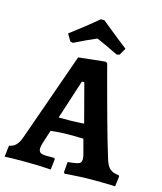

<svg xmlns="http://www.w3.org/2000/svg" viewBox="-138 -967 899 1068"><g transform="rotate(15 312.0 -433.0)"><path d="M336.1 8.2 330.8 0.3 335.7 -59Q368.9 -62.5 385.2 -65.8Q401.5 -69.1 407.5 -75.9Q413.4 -82.7 413.4 -95.2Q413.4 -102 412.1 -110.7Q410.8 -119.3 407.6 -129.7L386.8 -207.1Q367.9 -208.1 340.3 -208.3Q312.8 -208.5 294.9 -208.5Q271.4 -208.5 244.4 -206.2Q217.4 -203.9 199 -201.9L174.2 -125Q167.9 -102.9 167.9 -93.6Q167.9 -75.7 178.3 -68.9Q188.8 -62.1 214.8 -62.1H257.8L262.6 -55.4L255.6 5.6Q255.6 5.6 232.4 4.1Q209.1 2.5 175.6 1.5Q142 0.5 109.9 0.5Q82.7 0.5 55 0.7Q27.2 1 8.4 1.8Q-10.5 2.5 -10.5 2.5L-2.9 -62.5Q20.5 -66.4 35.7 -81.3Q50.9 -96.1 62.9 -129.6L241.6 -636.5L394.8 -653.1L406 -647.6Q406 -647.6 412.7 -621.9Q419.5 -596.1 431.2 -552.4Q442.9 -508.6 457.7 -454Q472.6 -399.4 488.5 -341.4Q504.4 -283.4 520.2 -228.7Q536.1 -174 549.7 -131Q560.3 -95.4 577.7 -80.2Q595 -64.9 629 -61.8L633.2 -55.1L625.8 3Q625.8 3 604.3 2.2Q582.7 1.5 554.3 1Q526 0.5 504 0.5Q461.9 0.5 423.2 2.3Q384.4 4.1 360.2 6.1Q336.1 8.2 336.1 8.2ZM223.3 -285.6H294.6Q310.6 -285.6 332.3 -287Q354 -288.3 369.2 -289.3L310.5 -512H296.7ZM192.2 -707 176.9 -710.7 153 -750.8Q180.6 -771 208 -792.6Q235.5 -814.1 258.5 -832.6Q281.4 -851.2 295 -862.6Q308.6 -874 308.6 -874H328.5Q328.5 -874.9 342 -863.7Q355.6 -852.5 378.6 -834Q401.6 -815.5 429 -793.5Q456.4 -771.5 483.6 -750.8L460.1 -710.7L444.8 -707Q410.3 -724.3 375 -740.5Q339.6 -756.6 318.3 -765.7Q296.8 -756.6 262.3 -740.8Q227.8 -724.9 192.2 -707Z"/></g></svg>

Font: Alegreya
Style: Regular
Weight: 400
Designer: Juan Pablo del Peral
Foundry: Huerta Tipografica
Version: Version 2.009